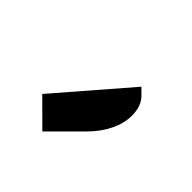

<svg xmlns="http://www.w3.org/2000/svg" viewBox="-39 -1115 659 659"><g transform="rotate(-45 290.5 -785.5)"><path d="M329.1 -650.4C359.4 -650.4 383.8 -658.2 401.4 -675.8L423.3 -697.8L165 -920.9L74.2 -829.6L181.6 -722.2C228 -675.8 281.2 -650.4 329.1 -650.4Z"/></g></svg>

Font: Plaster
Style: Regular
Weight: 400
Designer: Eben Sorkin
Foundry: Eben Sorkin
Version: Version 1.007